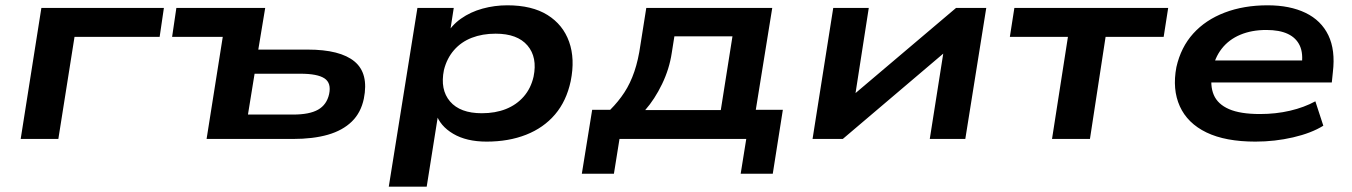

<svg xmlns="http://www.w3.org/2000/svg" viewBox="-20 -524 5097 724"><path d="M58 0 136 -494H598L582 -385H261L200 0Z M759 0 820 -385H629L645 -494H980L954 -337H1140Q1263 -337 1317 -292Q1371 -247 1352 -152Q1341 -99 1306.5 -65.5Q1272 -32 1216.5 -16Q1161 0 1084 0ZM915 -92H1085Q1147 -92 1179.5 -110.5Q1212 -129 1221 -169Q1230 -211 1203.5 -228.5Q1177 -246 1113 -246H940Z M1446 180 1554 -494H1691L1675 -391H1662Q1682 -428 1718 -453.5Q1754 -479 1799.5 -491.5Q1845 -504 1893 -504Q1986 -504 2044.5 -467.5Q2103 -431 2126 -366.5Q2149 -302 2132 -218Q2116 -143 2073 -92.5Q2030 -42 1964 -16Q1898 10 1815 10Q1739 10 1689 -19.5Q1639 -49 1624 -96L1633 -97L1589 180ZM1797 -97Q1848 -97 1888 -113Q1928 -129 1955 -160Q1982 -191 1992 -235Q2007 -308 1969 -352.5Q1931 -397 1849 -397Q1799 -397 1759 -381.5Q1719 -366 1692 -335Q1665 -304 1654 -260Q1639 -186 1677 -141.5Q1715 -97 1797 -97Z M2174 131 2213 -110H2281Q2312 -141 2334.5 -175.5Q2357 -210 2372 -254Q2387 -298 2395 -355L2417 -494H2892L2830 -110H2932L2894 131H2773L2794 0H2316L2295 131ZM2413 -109H2698L2742 -387H2523L2513 -324Q2504 -264 2476.5 -207Q2449 -150 2413 -109Z M3044 0 3122 -494H3256L3200 -134H3160L3585 -494H3699L3620 0H3486L3543 -361H3583L3158 0Z M3947 0 4007 -385H3788L3805 -494H4385L4368 -385H4149L4090 0Z M4714 10Q4601 10 4529.5 -24.5Q4458 -59 4429 -123Q4400 -187 4416 -271Q4433 -346 4479.5 -397.5Q4526 -449 4598 -476.5Q4670 -504 4760 -504Q4844 -504 4903 -475.5Q4962 -447 4989 -391Q5016 -335 5006 -252L5002 -213H4521L4533 -296H4914L4888 -276Q4895 -322 4881.5 -351.5Q4868 -381 4836.5 -396Q4805 -411 4755 -411Q4700 -411 4657 -393Q4614 -375 4587 -340.5Q4560 -306 4551 -257V-252Q4542 -201 4557 -166Q4572 -131 4614.5 -112.5Q4657 -94 4731 -94Q4791 -94 4844.5 -106.5Q4898 -119 4940 -142L4970 -50Q4925 -22 4856 -6Q4787 10 4714 10Z"/></svg>

Font: Nunito Sans 10pt Expanded
Style: Bold Italic
Weight: 700
Width: 7
Italic angle: -9°
Designer: Vernon Adams
Foundry: Vernon Adams
Version: Version 3.101;gftools[0.9.27]